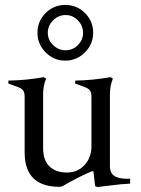

<svg xmlns="http://www.w3.org/2000/svg" viewBox="-20 -751 574 779"><path d="M508 -26V-6Q477 -5 415 3L375 8L366 4L359 -56H352Q328 -46 294.5 -29Q261 -12 238 2Q228 7 222 7Q80 7 80 -132V-357Q80 -375 74.5 -383Q69 -391 55 -397L14 -412V-424Q85 -425 158 -438L167 -432Q155 -403 155 -370V-149Q155 -101 180.5 -76Q206 -51 252 -51Q295 -51 323 -81.5Q351 -112 351 -156V-357Q351 -375 345.5 -383Q340 -391 326 -397L285 -412V-424Q354 -425 429 -438L438 -432Q426 -403 426 -370V-77Q426 -48 446 -36Q466 -24 508 -26ZM245 -731Q292 -731 325 -698Q358 -665 358 -618Q358 -572 324.5 -538.5Q291 -505 245 -505Q198 -505 165 -538.5Q132 -572 132 -618Q132 -665 165 -698Q198 -731 245 -731ZM246 -547Q275 -547 296 -568Q317 -589 317 -618Q317 -647 296 -668.5Q275 -690 246 -690Q217 -690 195.5 -668.5Q174 -647 174 -618Q174 -589 195.5 -568Q217 -547 246 -547Z"/></svg>

Font: Ibarra Real Nova
Style: Regular
Weight: 400
Designer: Jose Maria Ribagorda & Octavio Pardo
Foundry: Jose Maria Ribagorda
Version: Version 1.014